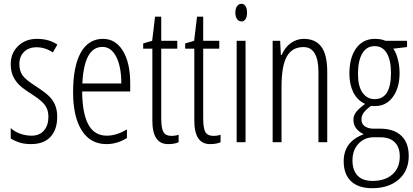

<svg xmlns="http://www.w3.org/2000/svg" viewBox="-20 -743 2160 1003"><path d="M278.8 -132.8Q278.8 -65.9 243.7 -28.1Q208.5 9.8 142.1 9.8Q106 9.8 78.6 0.5Q51.3 -8.8 36.1 -20V-74.2Q54.2 -56.2 84 -45.2Q113.8 -34.2 145 -34.2Q186 -34.2 209.5 -61Q232.9 -87.9 232.9 -132.8Q232.9 -168 216.1 -192.1Q199.2 -216.3 151.9 -247.1Q97.7 -281.2 77.9 -301.8Q58.1 -322.3 47.1 -347.7Q36.1 -373 36.1 -408.2Q36.1 -465.3 74.7 -502.7Q113.3 -540 172.9 -540Q236.8 -540 279.8 -509.8L255.9 -469.2Q215.8 -496.1 170.9 -496.1Q129.9 -496.1 105.5 -471.9Q81.1 -447.8 81.1 -408.2Q81.1 -373 97.7 -349.4Q114.3 -325.7 168 -292Q220.7 -257.3 240.2 -236.6Q259.8 -215.8 269.3 -190.7Q278.8 -165.5 278.8 -132.8Z M536.1 9.8Q452.1 9.8 407 -61.8Q361.8 -133.3 361.8 -261.2Q361.8 -397 402.1 -468.5Q442.4 -540 518.1 -540Q584 -540 622.1 -477.3Q660.2 -414.6 660.2 -308.1V-265.1H409.2Q410.2 -149.4 441.9 -91.8Q473.6 -34.2 538.1 -34.2Q587.9 -34.2 643.1 -66.9V-22Q592.3 9.8 536.1 9.8ZM515.1 -498Q419.4 -498 410.2 -307.1H613.8Q613.8 -394.5 587.2 -446.3Q560.5 -498 515.1 -498Z M875 -33.2Q896.5 -33.2 913.1 -39.1V0Q891.6 9.8 857.9 9.8Q775.9 9.8 775.9 -112.8V-488.8H728V-516.1L774.9 -529.8L790 -655.8H822.3V-529.8H906.2V-488.8H822.3V-126Q822.3 -72.3 834 -52.7Q845.7 -33.2 875 -33.2Z M1094.2 -33.2Q1115.7 -33.2 1132.3 -39.1V0Q1110.8 9.8 1077.1 9.8Q995.1 9.8 995.1 -112.8V-488.8H947.3V-516.1L994.1 -529.8L1009.3 -655.8H1041.5V-529.8H1125.5V-488.8H1041.5V-126Q1041.5 -72.3 1053.2 -52.7Q1064.9 -33.2 1094.2 -33.2Z M1262.7 0H1216.3V-529.8H1262.7ZM1209.5 -676.8Q1209.5 -698.7 1218.5 -710.9Q1227.5 -723.1 1241.7 -723.1Q1254.9 -723.1 1262.7 -710.9Q1270.5 -698.7 1270.5 -676.8Q1270.5 -655.8 1262.7 -643.3Q1254.9 -630.9 1241.7 -630.9Q1227.5 -630.9 1218.5 -643.3Q1209.5 -655.8 1209.5 -676.8Z M1643.6 0V-365.2Q1643.6 -497.1 1565.4 -497.1Q1505.9 -497.1 1478.3 -447.8Q1450.7 -398.4 1450.7 -291V0H1404.3V-529.8H1443.4L1447.3 -456.1H1451.7Q1468.3 -496.1 1499.5 -518.1Q1530.8 -540 1566.4 -540Q1627.9 -540 1658.7 -498.8Q1689.5 -457.5 1689.5 -366.2V0Z M2106.4 -529.8V-497.1L2034.2 -488.8Q2048.8 -469.7 2058.1 -434.3Q2067.4 -398.9 2067.4 -361.8Q2067.4 -284.7 2032.5 -236.8Q1997.6 -189 1940.4 -189H1928.7L1918.5 -189.9Q1895 -173.3 1881.6 -156.7Q1868.2 -140.1 1868.2 -118.2Q1868.2 -95.7 1885.7 -83.3Q1903.3 -70.8 1933.1 -70.8H1966.3Q2037.1 -70.8 2076.2 -34.2Q2115.2 2.4 2115.2 71.8Q2115.2 149.4 2062.7 194.8Q2010.3 240.2 1924.3 240.2Q1852.5 240.2 1814 203.9Q1775.4 167.5 1775.4 99.1Q1775.4 49.3 1800.8 13.9Q1826.2 -21.5 1880.4 -42Q1856 -52.7 1841.1 -71.8Q1826.2 -90.8 1826.2 -117.2Q1826.2 -141.1 1842 -159.9Q1857.9 -178.7 1887.2 -200.2Q1846.7 -218.8 1825.9 -260.3Q1805.2 -301.8 1805.2 -357.9Q1805.2 -442.4 1840.8 -491.2Q1876.5 -540 1938.5 -540Q1971.7 -540 1994.1 -529.8ZM1821.3 95.2Q1821.3 145.5 1847.4 173.8Q1873.5 202.1 1926.3 202.1Q1991.7 202.1 2030 168Q2068.4 133.8 2068.4 74.2Q2068.4 26.4 2042.2 0.2Q2016.1 -25.9 1966.3 -25.9H1932.1Q1884.3 -25.9 1852.8 7.6Q1821.3 41 1821.3 95.2ZM1850.1 -356.9Q1850.1 -292 1874 -258.5Q1897.9 -225.1 1937.5 -225.1Q2022.5 -225.1 2022.5 -361.8Q2022.5 -427.7 2000.7 -464.8Q1979 -502 1937.5 -502Q1895 -502 1872.6 -463.9Q1850.1 -425.8 1850.1 -356.9Z"/></svg>

Font: TypoPRO Open Sans Condensed
Style: Regular
Weight: 300
Width: 3
Foundry: Ascender Corporation
Version: Version 1.10